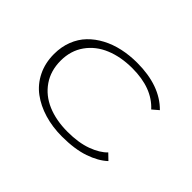

<svg xmlns="http://www.w3.org/2000/svg" viewBox="-128 -1001 1306 1306"><g transform="rotate(45 525.0 -347.5)"><path d="M556 11Q464.5 11 385.8 -12.5Q307 -36 247.8 -80Q188.5 -124 154.5 -193Q120.5 -262 120.5 -348Q120.5 -417 143.2 -475.5Q166 -534 206.5 -576Q247 -618 302.5 -647.5Q358 -677 424 -691.5Q490 -706 563 -706Q783 -706 900 -587L855 -548.5Q757 -656.5 566.5 -656.5Q456.5 -656.5 370.8 -621Q285 -585.5 234.8 -514.8Q184.5 -444 184.5 -348Q184.5 -251.5 233 -180.8Q281.5 -110 365.8 -74.2Q450 -38.5 560 -38.5Q665.5 -38.5 740.8 -66.2Q816 -94 855 -135.5L897.5 -94.5Q847.5 -47.5 762.8 -18.2Q678 11 556 11Z"/></g></svg>

Font: League Mono Extended UltraLight
Style: Regular
Weight: 200
Width: 9
Designer: Tyler Finck
Foundry: The League of Moveable Type / Tyler Finck
Version: Version 2.210